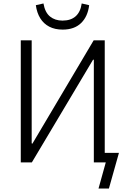

<svg xmlns="http://www.w3.org/2000/svg" viewBox="-20 -938 749 1109"><path d="M549 151 591 0H522V-592L518 -594L164 0H100V-705H163V-110L167 -108L521 -705H585V-55H667L609 151ZM342 -767Q297 -767 264.5 -784Q232 -801 212.5 -832.5Q193 -864 187 -908L231 -918Q240 -866 269 -842.5Q298 -819 341 -819Q389 -819 417 -844Q445 -869 452 -918L495 -908Q487 -842 448 -804.5Q409 -767 342 -767Z"/></svg>

Font: Nunito Sans 7pt Condensed Light
Style: Regular
Weight: 300
Width: 3
Designer: Vernon Adams
Foundry: Vernon Adams
Version: Version 3.101;gftools[0.9.27]